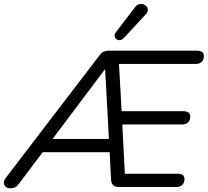

<svg xmlns="http://www.w3.org/2000/svg" viewBox="-48 -967 1074 993"><path d="M7.2 6.9Q-10.2 6.9 -19 -1.3Q-27.8 -9.6 -27.8 -22.2Q-27.8 -34.9 -18.5 -46.6L468.1 -682.6Q477.3 -695.3 488.8 -700.2Q500.2 -705 514.8 -705H970Q987.5 -705 997 -698.2Q1006.5 -691.4 1006.5 -677.8Q1006.5 -657.3 995 -646.8Q983.5 -636.4 965.6 -636.4H541.5L565.7 -665.1L582.3 -369.8L554 -392H899.4Q916.9 -392 926.4 -385.2Q935.9 -378.5 935.9 -364.8Q935.9 -344.3 924.4 -333.9Q912.9 -323.4 895.5 -323.4H558.3L583.3 -345.2L599.3 -41.1L570.4 -68.6H869.7Q887.2 -68.6 896.7 -61.8Q906.2 -55 906.2 -41.4Q906.2 -22.4 895.2 -11.2Q884.2 0 864.8 0H565.8Q528.9 0 526.4 -37L517.9 -204.2L544.3 -180H153.6L189.6 -202.3L51.1 -18Q41.3 -4.3 30.8 1.3Q20.3 6.9 7.2 6.9ZM493.8 -607.6 209.2 -228.7 203.1 -248.6H533.8L516.4 -227.3L495.8 -607.6ZM591.5 -769.4Q582.2 -760.1 572 -759.4Q561.7 -758.6 554.1 -764.4Q546.6 -770.3 544.9 -779.8Q543.1 -789.3 550.5 -799.1L649.8 -929.1Q659.1 -941.8 671.1 -945Q683.1 -948.2 693.3 -944.8Q703.6 -941.3 710.2 -933.6Q716.8 -925.8 716.6 -914.8Q716.3 -903.8 705.6 -892.5Z"/></svg>

Font: Nunito ExtraLight
Style: Italic
Weight: 200
Italic angle: -9°
Designer: Vernon Adams
Foundry: Vernon Adams
Version: Version 3.602